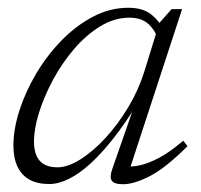

<svg xmlns="http://www.w3.org/2000/svg" viewBox="-20 -464 518 494"><path d="M269 -29.5 327.5 -197.5H333.5Q302.5 -147 272 -108.2Q241.5 -69.5 212.8 -43.2Q184 -17 157.2 -3.8Q130.5 9.5 107 9.5Q76 9.5 55.5 -2Q35 -13.5 24.8 -35.8Q14.5 -58 14.5 -89.5Q14.5 -131.5 30 -179.8Q45.5 -228 73.2 -274.8Q101 -321.5 138.2 -359.8Q175.5 -398 219.2 -421Q263 -444 310 -444Q347 -444 368.2 -427.5Q389.5 -411 404 -382.5L387 -363Q377.5 -389 360 -403.8Q342.5 -418.5 313 -418.5Q274 -418.5 237.8 -396.2Q201.5 -374 170.5 -337.8Q139.5 -301.5 116.5 -258.8Q93.5 -216 80.5 -174.5Q67.5 -133 67.5 -100Q67.5 -66.5 82.5 -50Q97.5 -33.5 127.5 -33.5Q154.5 -33.5 187 -54Q219.5 -74.5 251.8 -109.5Q284 -144.5 310.5 -189Q337 -233.5 351.5 -280.5L390 -405L421.5 -440.5H448.5L311 -20.5L300 -36Q317 -34 339 -38.5Q361 -43 389 -57.8Q417 -72.5 451.5 -102L462.5 -88Q406.5 -32 365.8 -11Q325 10 296.5 10Q273.5 10 267.5 0.8Q261.5 -8.5 269 -29.5Z"/></svg>

Font: Newsreader 16pt 16pt Light
Style: Italic
Weight: 300
Italic angle: -17°
Version: Version 1.003